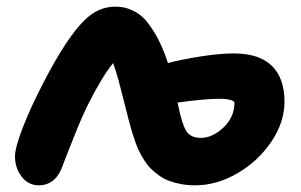

<svg xmlns="http://www.w3.org/2000/svg" viewBox="-20 -494 901 575"><path d="M96.2 61Q64.9 61 44.9 35.2Q24.9 9.3 24.9 -25.9Q24.9 -51.3 48.3 -112.1Q71.8 -172.9 110.8 -248Q181.2 -383.8 233.9 -434.1Q273.9 -474.1 326.2 -474.1Q356 -474.1 382.6 -460Q409.2 -445.8 426.8 -419.9Q460.4 -375 482.9 -305.2Q523.4 -315.9 581.1 -325Q638.7 -334 680.2 -334Q755.9 -334 793.9 -297.1Q832 -260.3 832 -189Q832 -128.9 793.2 -70.6Q754.4 -12.2 691.9 24.4Q629.4 61 564.9 61Q541.5 61 521.2 57.1Q501 53.2 485.1 47.1Q469.2 41 455.3 30.8Q441.4 20.5 431.4 10.7Q421.4 1 412.1 -13.9Q402.8 -28.8 397 -40.5Q391.1 -52.2 385 -69.6Q378.9 -86.9 375.5 -98.6Q372.1 -110.4 367.2 -127.9Q361.8 -147.5 352.3 -186Q342.8 -224.6 334.7 -254.2Q326.7 -283.7 318.8 -305.2Q284.7 -263.2 242.2 -178.2Q227.1 -147.5 211.4 -109.1Q195.8 -70.8 181.6 -34.2Q167.5 2.4 164.1 11.2Q143.1 61 96.2 61ZM514.2 -175.8Q524.9 -122.6 537.8 -101.8Q550.8 -81.1 581.1 -81.1Q616.7 -81.1 649.4 -112.3Q682.1 -143.6 682.1 -186Q682.1 -191.4 669.7 -194.8Q657.2 -198.2 637.2 -198.2Q595.2 -198.2 512.2 -187Q512.2 -183.6 514.2 -175.8Z"/></svg>

Font: Shantell Sans Bouncy
Style: Bold
Weight: 700
Designer: Stephen Nixon, Anya Danilova, Shantell Martin
Foundry: Arrow Type
Version: Version 1.006;[9816181b4]